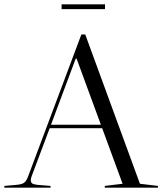

<svg xmlns="http://www.w3.org/2000/svg" viewBox="-55 -865 748 885"><path d="M117 -13 178 -8V0H-35V-8L21 -13Q46 -15 56.5 -23Q67 -31 75 -53L320 -706H338L590 -18L673 -8V0H428V-8L510 -18L416 -274H174L91 -53Q87 -42 87 -35Q87 -24 93.5 -19.5Q100 -15 117 -13ZM298 -595H294L180 -290H410ZM229 -823V-845H429V-823Z"/></svg>

Font: Libre Caslon Display
Style: Regular
Weight: 400
Designer: Pablo Impallari, Rodrigo Fuenzalida
Foundry: Pablo Impallari, Rodrigo Fuenzalida
Version: Version 1.002